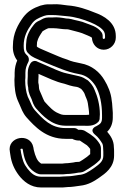

<svg xmlns="http://www.w3.org/2000/svg" viewBox="-20 -692 583 892"><path d="M444 -161C444 -206 432 -246 420 -273C413 -293 400 -307 390 -317C388 -319 386 -320 384 -321C376 -326 365 -334 347 -338C329 -342 310 -346 290 -351C257 -358 224 -376 190 -390L162 -402C159 -403 157 -404 155 -405C144 -412 128 -410 120 -395C114 -384 109 -371 109 -354V-338C109 -332 108 -325 108 -318V-305C108 -298 110 -292 111 -285C111 -260 123 -241 127 -231C131 -220 135 -203 149 -187C177 -156 220 -108 284 -108H365C383 -108 414 -103 436 -125C441 -130 443 -137 443 -143V-145C443 -150 444 -156 444 -161ZM158 -308V-317C158 -322 159 -332 159 -338V-349L170 -344C201 -331 238 -312 279 -303C294 -298 313 -291 338 -288C343 -287 347 -285 357 -279C364 -272 372 -260 373 -256C378 -240 386 -228 388 -213C390 -198 394 -176 394 -162V-159C388 -158 376 -158 365 -158H284C268 -158 262 -161 253 -165C227 -175 210 -195 187 -220C184 -224 179 -237 173 -251C166 -268 161 -275 161 -286C161 -294 160 -300 158 -308ZM460 13V31C460 58 441 71 415 90C390 107 373 119 345 121C325 124 310 127 294 127C276 127 268 129 258 129H171C143 129 125 114 108 92C90 69 85 52 78 19L76 5C75 1 73 0 79 -1C85 -2 85 0 86 4L88 16C94 50 107 86 140 107C142 108 155 118 171 118H272C280 118 287 116 295 116C300 116 307 116 311 115L327 113C333 112 338 111 344 110C361 110 370 105 376 101L391 92C411 79 425 70 442 53C447 48 449 41 449 35V-3C449 -10 446 -18 444 -22C427 -50 408 -64 379 -81C371 -87 362 -89 352 -89H345C343 -89 343 -89 341 -91C336 -95 330 -97 324 -97H284C217 -97 180 -138 141 -181C131 -193 126 -205 117 -226L109 -243C101 -265 97 -291 97 -320C98 -328 98 -332 98 -338V-354C98 -374 103 -387 112 -405C117 -416 113 -429 106 -435C93 -446 90 -457 90 -479C90 -523 107 -553 128 -582C141 -600 157 -608 184 -618C193 -621 200 -622 206 -622H225C248 -622 260 -619 289 -617C329 -614 367 -602 401 -588C428 -577 455 -561 464 -544C467 -538 468 -532 468 -525V-517C468 -514 465 -511 462 -511C459 -511 457 -514 457 -517V-526C457 -531 455 -537 453 -540C433 -570 396 -577 380 -584C358 -594 332 -597 312 -603C305 -605 294 -606 288 -606C265 -610 246 -613 226 -611H206C188 -611 175 -603 169 -599C158 -594 147 -590 138 -578C123 -560 103 -530 102 -495C101 -486 101 -483 101 -477V-467C101 -459 105 -451 109 -447L117 -439C130 -426 151 -419 166 -412L194 -400C239 -382 293 -357 346 -348C382 -342 404 -322 423 -294C444 -259 454 -210 454 -157V-145C454 -123 447 -116 428 -106C428 -106 390 -92 423 -65C436 -55 447 -39 456 -24C458 -18 459 -13 459 -7C459 0 460 6 460 13ZM47 -321C47 -286 51 -251 63 -224L71 -206C79 -188 85 -168 103 -147C141 -105 193 -47 284 -47H316C322 -43 335 -39 345 -39H351C359 -34 371 -25 384 -17C390 -11 395 -6 399 0V24C389 33 381 40 365 50L352 58C345 61 349 60 343 60C334 60 329 61 320 63L304 65C301 65 298 66 295 66C286 66 278 67 270 68H171C170 67 170 67 166 64C153 55 144 34 137 5L135 -7C122 -78 11 -58 26 14L28 27C33 64 46 94 68 123C89 150 122 179 171 179H257C273 180 287 177 294 177C316 177 334 173 351 171C392 167 420 148 443 132C467 115 510 87 510 31V13C510 6 510 1 509 -8C509 -39 494 -61 478 -80C494 -95 504 -118 504 -145V-156C505 -170 502 -188 502 -196C502 -207 500 -218 499 -225C496 -260 481 -294 465 -320C444 -356 407 -389 354 -398C333 -402 310 -407 293 -415C292 -415 291 -416 290 -416C264 -424 243 -434 214 -446L186 -458C179 -461 151 -472 151 -477C151 -481 152 -487 152 -493C152 -495 152 -497 153 -499C157 -516 166 -529 178 -547C180 -549 202 -561 206 -561H228C247 -561 269 -556 286 -556C291 -556 295 -556 299 -555C320 -549 344 -544 361 -538C379 -530 398 -524 407 -517C408 -487 430 -461 462 -461C493 -461 518 -487 518 -517V-525C518 -588 462 -619 419 -634C385 -648 340 -664 293 -667C272 -669 254 -674 224 -672H206C193 -672 182 -670 168 -666C136 -655 110 -641 88 -612C65 -580 40 -538 40 -480C38 -454 46 -429 60 -411C54 -397 48 -377 48 -354V-338C48 -333 47 -327 47 -321Z"/></svg>

Font: Blanket
Style: Outline
Weight: 400
Foundry: Cannot Into Space Fonts
Version: Version 0.9